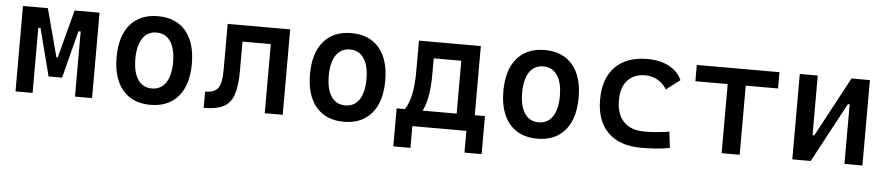

<svg xmlns="http://www.w3.org/2000/svg" viewBox="-40 -777 5354 1159"><g transform="rotate(5 2636.5 -197.5)"><path d="M61 0V-517.6H211.9L289.1 -226.1H296.9L374 -517.6H524.9V0H421.4V-394.5H407.7L334 -107.4H252L178.2 -394.5H164.6V0Z M878.9 9.8Q770.5 9.8 710.7 -60.5Q650.9 -130.9 650.9 -258.8Q650.9 -387.2 710.7 -457.3Q770.5 -527.3 878.9 -527.3Q987.3 -527.3 1047.1 -457.3Q1106.9 -387.2 1106.9 -258.8Q1106.9 -130.9 1047.1 -60.5Q987.3 9.8 878.9 9.8ZM878.9 -89.4Q933.6 -89.4 963.4 -133.5Q993.2 -177.7 993.2 -258.8Q993.2 -339.8 963.4 -384Q933.6 -428.2 878.9 -428.2Q824.2 -428.2 794.4 -384Q764.6 -339.8 764.6 -258.8Q764.6 -177.7 794.4 -133.5Q824.2 -89.4 878.9 -89.4Z M1201.2 0V-98.6Q1258.8 -98.6 1280 -128.9Q1301.3 -159.2 1301.3 -241.2V-517.6H1680.2V0H1571.3V-418.9H1399.9V-244.6Q1399.9 -150.4 1381.8 -97.2Q1363.8 -43.9 1320.6 -22Q1277.3 0 1201.2 0Z M2050.8 9.8Q1942.4 9.8 1882.6 -60.5Q1822.8 -130.9 1822.8 -258.8Q1822.8 -387.2 1882.6 -457.3Q1942.4 -527.3 2050.8 -527.3Q2159.2 -527.3 2219 -457.3Q2278.8 -387.2 2278.8 -258.8Q2278.8 -130.9 2219 -60.5Q2159.2 9.8 2050.8 9.8ZM2050.8 -89.4Q2105.5 -89.4 2135.3 -133.5Q2165 -177.7 2165 -258.8Q2165 -339.8 2135.3 -384Q2105.5 -428.2 2050.8 -428.2Q1996.1 -428.2 1966.3 -384Q1936.5 -339.8 1936.5 -258.8Q1936.5 -177.7 1966.3 -133.5Q1996.1 -89.4 2050.8 -89.4Z M2361.8 131.8V-98.6H2412.6Q2438 -139.6 2449.2 -196.5Q2460.4 -253.4 2460.4 -329.1V-517.6H2835.4V-98.6H2897V131.8H2793V0H2465.8V131.8ZM2558.6 -323.7Q2558.6 -253.4 2549.6 -197.5Q2540.5 -141.6 2519.5 -98.6H2725.6V-418.9H2558.6Z M3222.7 9.8Q3114.3 9.8 3054.4 -60.5Q2994.6 -130.9 2994.6 -258.8Q2994.6 -387.2 3054.4 -457.3Q3114.3 -527.3 3222.7 -527.3Q3331.1 -527.3 3390.9 -457.3Q3450.7 -387.2 3450.7 -258.8Q3450.7 -130.9 3390.9 -60.5Q3331.1 9.8 3222.7 9.8ZM3222.7 -89.4Q3277.3 -89.4 3307.1 -133.5Q3336.9 -177.7 3336.9 -258.8Q3336.9 -339.8 3307.1 -384Q3277.3 -428.2 3222.7 -428.2Q3168 -428.2 3138.2 -384Q3108.4 -339.8 3108.4 -258.8Q3108.4 -177.7 3138.2 -133.5Q3168 -89.4 3222.7 -89.4Z M3852.5 9.8Q3722.7 9.8 3651.6 -59.8Q3580.6 -129.4 3580.6 -259.8Q3580.6 -386.7 3649.2 -457Q3717.8 -527.3 3844.7 -527.3Q3920.9 -527.3 3975.6 -498.5Q4030.3 -469.7 4053.7 -417.5L3970.7 -354Q3949.2 -389.2 3915.3 -408.7Q3881.3 -428.2 3840.8 -428.2Q3771.5 -428.2 3732.9 -385.5Q3694.3 -342.8 3694.3 -264.6Q3694.3 -179.2 3738.5 -134.3Q3782.7 -89.4 3864.3 -89.4Q3902.3 -89.4 3940.2 -92.8Q3978 -96.2 4014.2 -102.1L4025.9 -4.9Q3984.4 3.9 3939.9 6.8Q3895.5 9.8 3852.5 9.8Z M4339.8 0V-418.9H4144V-517.6H4645V-418.9H4449.2V0Z M4768.1 0V-517.6H4877V-156.2H4887.7L5081.5 -517.6H5192.9V0H5084V-361.3H5073.2L4879.4 0Z"/></g></svg>

Font: Caskaydia Cove Medium
Style: Regular
Weight: 500
Monospace: yes
Designer: Aaron Bell
Foundry: Saja Typeworks
Version: Version 4.300; ttfautohint (v1.8.3)